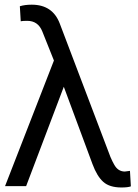

<svg xmlns="http://www.w3.org/2000/svg" viewBox="-20 -786 603 836"><path d="M2 24.4 214.8 -522.5 164.1 -649.4Q145.5 -695.3 98.6 -695.3Q78.1 -695.3 70.3 -693.4L66.4 -758.8Q87.9 -765.6 118.2 -765.6Q209 -765.6 240.2 -683.6L460.9 -102.5Q469.7 -82 476.6 -70.3Q493.2 -39.1 523.4 -39.1Q539.1 -41 545.9 -42L549.8 25.4Q537.1 30.3 508.8 30.3Q457 30.3 429.7 5.9Q402.3 -18.6 382.8 -71.3L257.8 -408.2L93.8 24.4Z"/></svg>

Font: GenEi M Gothic v2 Regular
Style: Regular
Weight: 400
Version: Version 2.0